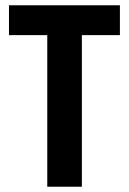

<svg xmlns="http://www.w3.org/2000/svg" viewBox="-20 -707 488 727"><path d="M159 0V-574H14V-687H434V-574H290V0Z"/></svg>

Font: Archivo ExtraCondensed
Style: Bold
Weight: 700
Width: 2
Designer: Hector Gatti
Foundry: Omnibus-Type
Version: Version 2.001